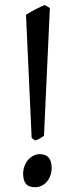

<svg xmlns="http://www.w3.org/2000/svg" viewBox="-20 -743 312 782"><path d="M190.4 -60.1Q190.4 -43 185.3 -28.6Q180.2 -14.2 171.1 -3.4Q162.1 7.3 149.7 13.4Q137.2 19.5 123 19.5Q96.7 19.5 85.4 5.4Q74.2 -8.8 74.2 -35.2Q74.2 -51.8 79.6 -66.2Q85 -80.6 94.2 -91.6Q103.5 -102.5 116 -108.9Q128.4 -115.2 142.1 -115.2Q166.5 -115.2 178.5 -100.8Q190.4 -86.4 190.4 -60.1ZM159.2 -189.9Q149.9 -183.1 142.6 -179Q135.3 -174.8 123 -170.9L108.9 -181.2L85.9 -682.6Q104.5 -694.8 125 -705.3Q145.5 -715.8 162.1 -722.7L183.1 -710.4Z"/></svg>

Font: Gentium Plus Cyr
Style: Regular
Weight: 400
Designer: J. Victor Gaultney, Annie Olsen, Iska Routamaa, Becca Hirsbrunner
Foundry: SIL International
Version: Version 5.000